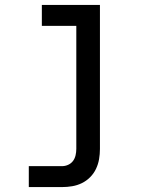

<svg xmlns="http://www.w3.org/2000/svg" viewBox="-20 -550 590 780"><path d="M232 210H97V125H232Q245 125 257 119.5Q269 114 276.5 104Q284 94 287 81Q290 68 290 55V-445H150V-530H386V55Q386 76 382.5 96.5Q379 117 370 136Q361 155 346 170Q331 185 312.5 194Q294 203 273.5 206.5Q253 210 232 210Z"/></svg>

Font: Lode Dark
Style: Bold
Weight: 700
Monospace: yes
Designer: Belleve Invis
Foundry: Belleve Invis
Version: Version 29.2.0; ttfautohint (v1.8.3)